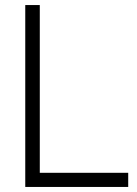

<svg xmlns="http://www.w3.org/2000/svg" viewBox="-20 -740 542 760"><path d="M487.5 0V-56H137.5V-720H80V0Z"/></svg>

Font: Hauora Light
Style: Regular
Weight: 300
Designer: Wayne Shih
Foundry: WCYS
Version: Version 1.001;hotconv 1.0.109;makeotfexe 2.5.65596